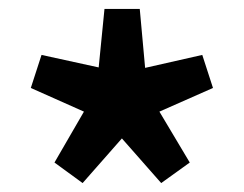

<svg xmlns="http://www.w3.org/2000/svg" viewBox="-20 -828 546 430"><path d="M165 -418 102 -464 168 -578 49 -631 73 -705 201 -677 214 -808H293L305 -676L433 -705L457 -631L337 -578L405 -464L341 -418L253 -518Z"/></svg>

Font: Chiron Sans HK TT
Style: Bold
Weight: 700
Designer: Ryoko NISHIZUKA 西塚涼子 (kana, bopomofo & ideographs); Paul D. Hunt (Latin, Greek & Cyrillic); Sandoll Communications 산돌커뮤니
Foundry: Adobe
Version: Version 2.022;hotconv 1.0.109;makeotfexe 2.5.65596